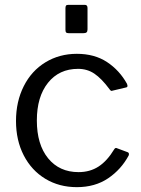

<svg xmlns="http://www.w3.org/2000/svg" viewBox="-20 -762 582 792"><path d="M297 -540Q370 -540 421.5 -506Q473 -472 504 -416L506 -408Q506 -402 499 -401L444 -388L441 -387Q436 -387 431 -395Q399 -438 369.5 -458Q340 -478 302 -478Q224 -478 178 -420.5Q132 -363 132 -265Q132 -166 178.5 -109Q225 -52 304 -52Q351 -52 386.5 -75Q422 -98 451 -146Q454 -151 457 -151.5Q460 -152 464 -150L507 -134Q514 -131 511 -121Q480 -63 426 -26.5Q372 10 297 10Q224 10 167 -24.5Q110 -59 78 -121Q46 -183 46 -263Q46 -343 78 -406.5Q110 -470 167.5 -505Q225 -540 297 -540ZM341 -641Q341 -632 337 -628.5Q333 -625 323 -625H265Q256 -625 253 -628Q250 -631 250 -639V-728Q250 -736 252.5 -739Q255 -742 262 -742H330Q341 -742 341 -729Z"/></svg>

Font: Libre Franklin
Style: Regular
Weight: 400
Designer: Pablo Impallari, Rodrigo Fuenzalida
Foundry: Impallari Type
Version: Version 1.001; ttfautohint (v1.4.1)